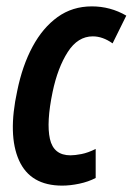

<svg xmlns="http://www.w3.org/2000/svg" viewBox="-20 -572 416 602"><path d="M175 10Q75 10 39.5 -69.5Q4 -149 34 -287Q50 -366 82 -425.5Q114 -485 160.5 -518.5Q207 -552 268 -552Q326 -552 376 -523L333 -436Q302 -458 271 -458Q224 -458 192.5 -409Q161 -360 145 -284Q125 -188 136.5 -136.5Q148 -85 201 -85Q215 -85 235.5 -89Q256 -93 280 -105V-14Q257 -2 228.5 4Q200 10 175 10Z"/></svg>

Font: Noto Sans ExtraCondensed SemiBold
Style: Italic
Weight: 600
Width: 2
Italic angle: -12°
Designer: Monotype Design Team
Foundry: Monotype Imaging Inc.
Version: Version 2.013; ttfautohint (v1.8.4.7-5d5b)